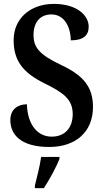

<svg xmlns="http://www.w3.org/2000/svg" viewBox="-20 -744 532 985"><path d="M233 10C368 10 457 -67 457 -195C457 -298 408 -357 293 -411C181 -464 152 -501 152 -565C152 -631 187 -670 244 -670C311 -670 343 -603 343 -537C407 -537 435 -562 435 -607C435 -665 375 -724 256 -724C139 -724 50 -652 50 -538C50 -435 95 -372 209 -316C305 -269 353 -234 353 -159C353 -89 314 -43 245 -43C173 -43 121 -104 118 -209C71 -209 33 -183 33 -128C33 -55 85 10 233 10ZM159 208V221H205C233 179 269 113 285 71V61H191C185 107 169 166 159 208Z"/></svg>

Font: Noto Serif Sinhala Condensed SemiBold
Style: Regular
Weight: 600
Width: 3
Designer: Jelle Bosma - Monotype Design Team
Foundry: Monotype Imaging Inc.
Version: Version 2.007